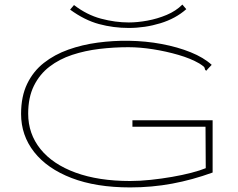

<svg xmlns="http://www.w3.org/2000/svg" viewBox="-20 -808 1040 838"><path d="M548 10Q399 10 292.5 -31Q186 -72 129 -144.5Q72 -217 72 -311Q72 -387 98.5 -442Q125 -497 171.5 -533.5Q218 -570 278.5 -591.5Q339 -613 406.5 -622Q474 -631 542 -630Q616 -629 685.5 -616Q755 -603 812 -580Q869 -557 904 -525L887 -507L880 -499L875 -504Q874 -513 869 -517.5Q864 -522 850 -531Q812 -553 758.5 -568.5Q705 -584 648 -593Q591 -602 540 -602Q477 -602 414 -594.5Q351 -587 295 -568.5Q239 -550 196 -517Q153 -484 128 -433.5Q103 -383 103 -312Q103 -224 156.5 -157.5Q210 -91 310 -54.5Q410 -18 548 -18Q590 -18 637.5 -23Q685 -28 731 -36Q777 -44 815.5 -54Q854 -64 878 -74L877 -255H558V-283H908V-55Q820 -23 731.5 -6.5Q643 10 548 10ZM776 -788 793 -768Q747 -727 680 -706.5Q613 -686 542 -686Q475 -686 412 -703Q349 -720 286 -766L303 -786Q359 -743 421 -726.5Q483 -710 542 -710Q580 -710 623.5 -718Q667 -726 707.5 -743Q748 -760 776 -788Z"/></svg>

Font: Inconsolata UltraExpanded ExtraLight
Style: Regular
Weight: 200
Width: 9
Monospace: yes
Designer: Raph Levien, Cyreal, Brenton Simpson
Foundry: Raph Levien, Cyreal, Google
Version: Version 3.001; ttfautohint (v1.8.2.53-6de2)